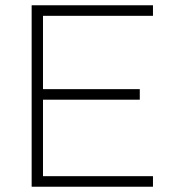

<svg xmlns="http://www.w3.org/2000/svg" viewBox="-20 -708 652 728"><path d="M100 -688H560V-648H143V-370H510V-330H143V-40H560V0H100Z"/></svg>

Font: Roundo Light
Style: Regular
Weight: 300
Designer: Namrata Goyal (Gurmukhi), Shiva Nallaperumal (Latin)
Foundry: Indian Type Foundry
Version: Version 1.000;PS 1.0;hotconv 1.0.88;makeotf.lib2.5.647800